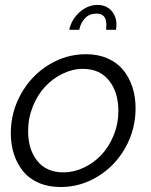

<svg xmlns="http://www.w3.org/2000/svg" viewBox="-20 -750 613 780"><path d="M376 -730Q411.1 -730 432.1 -707Q453.1 -684.1 453.1 -649.9Q453.1 -642.6 451.2 -628.9H411.1Q411.1 -632.8 411.6 -639.6Q412.1 -646.5 412.1 -649.9Q412.1 -694.8 372.1 -694.8Q343.8 -694.8 325.9 -676.5Q308.1 -658.2 301.8 -628.9H261.2Q270.5 -671.4 303.5 -700.7Q336.4 -730 376 -730ZM23.9 -209Q23.9 -294.9 65.7 -369.1Q107.4 -443.4 178 -486.6Q248.5 -529.8 329.1 -529.8Q378.4 -529.8 417.2 -512.7Q456.1 -495.6 480.7 -465.3Q505.4 -435.1 518.1 -395.5Q530.8 -356 530.8 -310.1Q530.8 -224.1 489.5 -150.4Q448.2 -76.7 377.9 -33.4Q307.6 9.8 226.1 9.8Q176.3 9.8 137.2 -7.3Q98.1 -24.4 73.7 -54.4Q49.3 -84.5 36.6 -123.8Q23.9 -163.1 23.9 -209ZM460.9 -299.8Q460.9 -375 423.1 -422.6Q385.3 -470.2 316.9 -470.2Q274.9 -470.2 234.6 -450.7Q194.3 -431.2 163.3 -397.9Q132.3 -364.7 113.3 -317.4Q94.2 -270 94.2 -217.8Q94.2 -142.6 131.6 -96.2Q168.9 -49.8 237.8 -49.8Q280.3 -49.8 320.8 -69.1Q361.3 -88.4 392.1 -121.1Q422.9 -153.8 441.9 -200.7Q460.9 -247.6 460.9 -299.8Z"/></svg>

Font: Rawline
Style: Italic
Weight: 400
Italic angle: -12°
Designer: Matt McInerney, Pablo Impallari, Rodrigo Fuenzalida
Foundry: Matt McInerney, Pablo Impallari, Rodrigo Fuenzalida
Version: Version 4.020;PS 004.020;hotconv 1.0.88;makeotf.lib2.5.64775